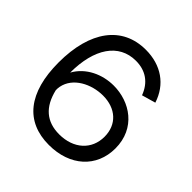

<svg xmlns="http://www.w3.org/2000/svg" viewBox="-189 -856 1011 1011"><g transform="rotate(45 317.0 -350.0)"><path d="M562 -546C529 -649 444 -708 330 -708C155 -708 52 -570 52 -336C52 -111 149 8 323 8C480 8 584 -87 584 -227C584 -378 464 -455 344 -455C260 -455 175 -417 133 -341C133 -520 207 -630 334 -630C406 -630 459 -594 485 -524ZM145 -222C145 -231 145 -241 147 -249C163 -332 255 -378 341 -378C436 -378 500 -321 500 -230C500 -135 429 -70 322 -70C228 -70 169 -120 145 -222Z"/></g></svg>

Font: Fixel Display Regular
Style: Regular
Weight: 400
Designer: AlfaBravo + MacPaw
Foundry: Kyrylo Tkachov, Marchela Mozhyna, Serhii Makarenko, Maria Weinstein, Zakhar Kryvoshyya
Version: Version 1.211